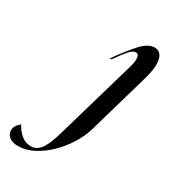

<svg xmlns="http://www.w3.org/2000/svg" viewBox="-407 -610 797 899"><g transform="rotate(30 -8.0 -160.0)"><path d="M113 -429Q113 -456 96 -456Q80 -456 63 -437Q46 -418 12 -370H3Q55 -443 91 -481.5Q127 -520 162 -520Q182 -520 194.5 -504Q207 -488 207 -455Q207 -422 194 -376L99 -46Q81 16 38.5 73Q-4 130 -58.5 165Q-113 200 -164 200Q-195 200 -212 186.5Q-229 173 -229 152Q-229 125 -201 105Q-187 133 -164 152Q-141 171 -111 171Q-83 171 -61.5 145Q-40 119 -19 45L105 -383Q113 -410 113 -429Z"/></g></svg>

Font: Nyght Serif Italic
Style: Regular
Weight: 400
Italic angle: -16°
Designer: Maksym Kobuzan
Version: Version 0.410